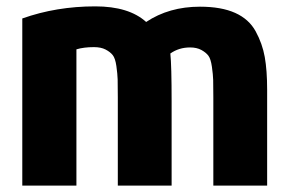

<svg xmlns="http://www.w3.org/2000/svg" viewBox="-20 -583 909 603"><path d="M819 0H650V-277Q650 -315 649.5 -332Q649 -349 645.5 -373.5Q642 -398 634.5 -408Q627 -418 612.5 -426Q598 -434 577 -434Q542 -434 515 -415Q519 -377 519 -264V0H350V-277Q350 -316 349.5 -333.5Q349 -351 345.5 -375.5Q342 -400 334 -410Q326 -420 311.5 -427.5Q297 -435 275 -435Q243 -435 220 -428V0H50V-525Q157 -563 279 -563Q385 -563 439 -514Q511 -562 608 -562Q675 -562 718.5 -542.5Q762 -523 783 -484.5Q804 -446 811.5 -404Q819 -362 819 -301Z"/></svg>

Font: Repo
Style: ExtraBold
Weight: 800
Designer: Stefan Peev
Foundry: Context Ltd
Version: Version 001.000